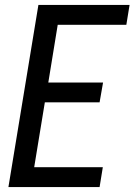

<svg xmlns="http://www.w3.org/2000/svg" viewBox="-20 -755 543 775"><path d="M14 0 135 -735H503L490 -655H213L175 -422H396L382 -342H161L118 -80H395L382 0Z"/></svg>

Font: Iosevka Curly Medium
Style: Italic
Weight: 500
Italic angle: -9°
Monospace: yes
Designer: Belleve Invis
Foundry: Belleve Invis
Version: Version 22.1.2; ttfautohint (v1.8.4)